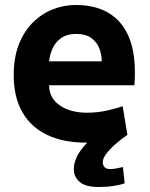

<svg xmlns="http://www.w3.org/2000/svg" viewBox="-20 -560 600 770"><path d="M376 190Q323 190 299.5 169.5Q276 149 276 119Q276 101 282.5 82.5Q289 64 301.5 46Q314 28 330 12Q329 12 327.5 12Q326 12 324 12Q235 12 170 -18.5Q105 -49 70 -109.5Q35 -170 35 -259Q35 -329 55.5 -381.5Q76 -434 111.5 -469.5Q147 -505 191.5 -522.5Q236 -540 283 -540Q361 -540 414 -509Q467 -478 494 -418Q521 -358 521 -270Q521 -257 520.5 -242.5Q520 -228 519 -218H177Q177 -167 219.5 -137.5Q262 -108 329 -108Q370 -108 408.5 -116.5Q447 -125 472 -134L491 -19Q474 -8 450.5 11.5Q427 31 409.5 52.5Q392 74 392 91Q392 101 398.5 109.5Q405 118 422 118Q432 118 444 116Q456 114 473 110L480 175Q465 181 436.5 185.5Q408 190 376 190ZM177 -314H388Q388 -342 378 -367Q368 -392 345.5 -408Q323 -424 286 -424Q250 -424 227 -408.5Q204 -393 192 -368Q180 -343 177 -314Z"/></svg>

Font: Ubuntu Sans Mono
Style: Regular
Weight: 400
Monospace: yes
Designer: Dalton Maag Ltd
Foundry: Dalton Maag Ltd
Version: Version 1.006